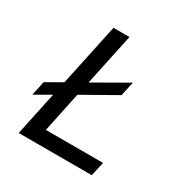

<svg xmlns="http://www.w3.org/2000/svg" viewBox="-161 -834 939 969"><g transform="rotate(30 309.0 -349.5)"><path d="M40 -202 58 -285 149 -337 226 -699H319L255 -397L449 -508L431 -425L237 -315L188 -82H521L503 0H77L131 -254Z"/></g></svg>

Font: Fragment Mono
Style: Italic
Weight: 400
Italic angle: -12°
Designer: Wei Huang based on Nimbus Sans by URW Studio, based on Helvetica by Max Miedinger.
Foundry: Wei Huang
Version: Version 1.011; ttfautohint (v1.8.4.7-5d5b)